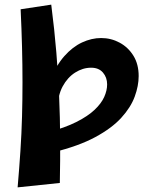

<svg xmlns="http://www.w3.org/2000/svg" viewBox="-20 -623 654 828"><path d="M56 185Q63 104 68 28.5Q73 -47 75 -120.5Q77 -194 77 -268Q77 -342 75 -420.5Q73 -499 69 -583L201 -603Q215 -494 223 -396.5Q231 -299 235 -207Q239 -115 239.5 -23Q240 69 238 166ZM209 34 185 -52Q260 -72 309.5 -97Q359 -122 388 -149.5Q417 -177 429.5 -205Q442 -233 442 -259Q442 -289 424 -310Q406 -331 373 -331Q337 -331 304 -310Q271 -289 250 -250Q229 -211 229 -155L169 -126Q174 -215 198 -278Q222 -341 257.5 -381Q293 -421 334 -440Q375 -459 416 -459Q459 -459 496 -439Q533 -419 555.5 -382.5Q578 -346 578 -295Q578 -253 561 -206.5Q544 -160 503 -115Q462 -70 390.5 -31.5Q319 7 209 34Z"/></svg>

Font: Marhey Medium
Style: Regular
Weight: 500
Designer: Nur Syamsi & Bustanul Arifin
Foundry: Namelatype
Version: Version 1.000